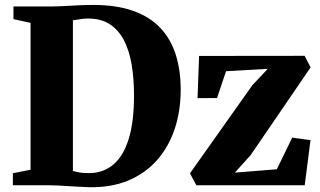

<svg xmlns="http://www.w3.org/2000/svg" viewBox="-20 -770 1329 798"><path d="M349.5 8Q330.5 7.5 308 6.2Q285.5 5 263 3.5Q240.5 2 220.2 1Q200 0 185.5 0H33.5V-50L107 -64.5V-675L36 -690.5V-743H183Q215.5 -743 246 -744.8Q276.5 -746.5 306.5 -748Q336.5 -749.5 367 -749.5Q464 -749.5 533 -725Q602 -700.5 645.8 -654.5Q689.5 -608.5 710.2 -543.5Q731 -478.5 731 -397Q731 -308.5 706 -233.8Q681 -159 632.2 -104Q583.5 -49 512.5 -19.5Q441.5 10 349.5 8ZM353 -50.5Q409.5 -51.5 450.8 -85.8Q492 -120 514.5 -191.2Q537 -262.5 537 -373.5Q537 -444 527 -502.5Q517 -561 494.5 -603.8Q472 -646.5 435.5 -669.8Q399 -693 346.5 -693Q331.5 -693 319.2 -691.2Q307 -689.5 297.8 -687.8Q288.5 -686 283 -685.5V-60Q293.5 -56.5 305 -54.2Q316.5 -52 328.5 -51.2Q340.5 -50.5 353 -50.5ZM1093 -484 919.5 -474 882 -362.5 801 -362 807.5 -537.5 1246 -538 1271 -490 1021.5 -125 956 -52.5 1130.5 -66.5 1194.5 -198 1270.5 -187.5 1246.5 0H796L769.5 -49.5L1029 -416Z"/></svg>

Font: Merriweather 60pt Black
Style: Regular
Weight: 900
Version: Version 2.100